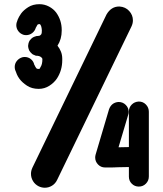

<svg xmlns="http://www.w3.org/2000/svg" viewBox="-20 -880 765 900"><path d="M164.9 -766.8Q159.9 -766.8 158.2 -766.1Q156.4 -765.3 155 -762.4Q154 -761.9 153.5 -760.4Q151 -756.4 150 -753.5Q149.5 -752.5 149 -752Q149 -751 148 -751V-750.5Q143.6 -734.7 130.9 -725Q118.3 -715.3 102.5 -715.3Q96.5 -715.3 90.6 -716.8Q74.8 -721.8 65.6 -734.4Q56.4 -747 56.4 -761.9Q56.4 -768.8 58.4 -775.2V-775.7L58.9 -776.2Q59.4 -778.7 62.9 -788.1Q67.8 -800.5 78.7 -816.3Q90.1 -832.2 112.1 -846.3Q134.2 -860.4 164.9 -860.4Q188.6 -860.4 209.7 -849.3Q230.7 -838.1 243.6 -820.8Q269.3 -784.7 269.3 -739.6V-736.6Q269.3 -696.5 249.5 -665.8Q259.4 -653.5 265.6 -638.1Q271.8 -622.8 271.8 -605V-598Q271.8 -551 247.5 -512.9Q234.2 -492.6 211.4 -478Q188.6 -463.4 161.4 -463.4Q129.2 -463.4 106.4 -478.5Q83.7 -493.6 71.3 -510.4Q63.4 -521.3 59.2 -531.2Q55 -541.1 53 -547.5Q52 -550 51 -552V-553Q50.5 -553.5 50.5 -554Q49 -560.4 49 -566.3Q49 -581.7 58.7 -594.1Q68.3 -606.4 84.2 -611.4Q90.1 -612.9 96 -612.9Q111.9 -612.9 124.3 -603.2Q136.6 -593.6 140.6 -577.2V-576.2Q141.1 -576.2 141.1 -575.7L142.6 -573.8Q143.6 -569.8 147 -565.3Q147.5 -564.9 148 -563.4Q150 -559.9 152.5 -558.4Q155 -556.9 161.4 -556.9H162.4Q163.4 -556.9 164.4 -557.2Q165.3 -557.4 166.6 -558.9Q167.8 -560.4 169.3 -564.4Q178.7 -577.7 178.7 -602.5Q178.7 -605.4 177.5 -607.4Q176.2 -609.4 172.8 -611.9Q169.3 -614.9 164.4 -616.6Q159.4 -618.3 157.4 -618.3H152.5L148 -619.3Q146 -619.3 144.6 -619.8Q144.1 -620.8 143.6 -620.8L135.1 -624.3Q131.2 -626.2 127.7 -630.2Q122.3 -634.7 118.8 -640.6Q116.8 -642.6 116.3 -644.6Q114.9 -649.5 113.4 -653.5Q112.4 -655.9 112.4 -658.4L111.9 -662.4V-666.8Q111.9 -668.8 112.4 -669.8Q112.4 -673.8 113.4 -676.2Q115.3 -683.7 118.8 -689.6L121.8 -693.1Q123.8 -696 126.2 -698L128.2 -700Q133.7 -705 140.1 -707.4L149 -710.4L153.5 -711.4H157.4Q160.4 -711.4 164.4 -712.4Q168.3 -713.4 169.8 -715.8Q171.8 -716.8 173.3 -719.1Q174.8 -721.3 175.5 -725.2Q176.2 -729.2 176.2 -737.6Q174.8 -758.4 168.8 -764.4Q168.3 -765.3 168.3 -765.8Q167.8 -766.3 167.8 -766.8ZM190.1 0Q175.7 0 161.9 -6.4Q144.1 -15.3 134.7 -31.2Q125.2 -47 125.2 -65.3Q125.2 -79.2 131.7 -93.6L479.2 -811.9Q501 -849.5 538.6 -849.5H540.6Q568.3 -847.5 585.6 -828.5Q603 -809.4 603 -784.7Q603 -769.8 596 -755.4L248 -37.1Q239.6 -19.3 224 -9.7Q208.4 0 190.1 0ZM630.7 -5.4Q611.4 -5.4 597.8 -18.8Q584.2 -32.2 584.2 -52V-97Q559.4 -96.5 548 -96.3Q536.6 -96 530.7 -96Q525.7 -96 520.3 -95.5Q514.9 -95 504.2 -95Q493.6 -95 472.3 -95Q453 -95 439.6 -108.9Q426.2 -122.8 426.2 -141.6Q426.2 -148 428.2 -155.4L491.1 -367.8Q502.5 -399 534.7 -402H535.6Q555.9 -402 569.6 -388.1Q583.2 -374.3 583.2 -355.4Q583.2 -348 580.7 -341.1L535.6 -189.6L584.2 -190.6V-357.4Q584.2 -376.2 597.3 -389.6Q610.4 -403 630.2 -404H631.2Q650.5 -404 664.1 -389.9Q677.7 -375.7 677.7 -356.4V-53Q677.7 -33.2 664.1 -19.3Q650.5 -5.4 630.7 -5.4Z"/></svg>

Font: AKL FREE 002
Style: Regular
Weight: 400
Designer: AKL
Foundry: AKL
Version: Version 1.00;August 17, 2024;FontCreator 13.0.0.2675 64-bit